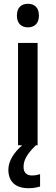

<svg xmlns="http://www.w3.org/2000/svg" viewBox="-20 -765 293 1011"><path d="M127 -745C93 -745 69 -726 69 -683C69 -641 93 -621 127 -621C161 -621 185 -641 185 -683C185 -726 161 -745 127 -745ZM104 114C104 76 124 44 169 0H178V-539H75V0H97C57 34 24 81 24 128C24 190 60 226 130 226C156 226 175 222 191 217V152C181 155 167 159 148 159C120 159 104 143 104 114Z"/></svg>

Font: Noto Sans SemiCondensed Medium
Style: Regular
Weight: 500
Width: 4
Designer: Monotype Design Team
Foundry: Monotype Imaging Inc.
Version: Version 2.013